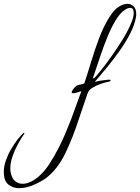

<svg xmlns="http://www.w3.org/2000/svg" viewBox="-322 -630 733 1005"><path d="M-222 355Q-254 355 -278 336Q-302 317 -302 269Q-302 240 -291 209Q-280 178 -263.5 150Q-247 122 -230 100Q-213 78 -200 67Q-195 62 -194.5 66Q-194 70 -196 72Q-211 93 -228 124Q-245 155 -256.5 188.5Q-268 222 -268 251Q-268 255 -268 259.5Q-268 264 -267 268Q-261 303 -243.5 317.5Q-226 332 -204 332Q-184 332 -162.5 322Q-141 312 -122 296Q-90 269 -63.5 228Q-37 187 -15 144Q7 101 23.5 60.5Q40 20 50 -5L104 -153Q94 -150 86.5 -147.5Q79 -145 70 -143Q67 -142 65 -142Q63 -142 61 -142Q53 -142 53 -147Q53 -149 54.5 -151.5Q56 -154 57 -157Q62 -165 70.5 -174Q79 -183 86 -184L119 -193Q137 -246 155.5 -308Q174 -370 197.5 -432Q221 -494 253 -544Q275 -579 299.5 -594.5Q324 -610 345 -610Q365 -610 378 -596Q391 -582 391 -558Q391 -554 391 -550Q391 -546 390 -542Q383 -500 359 -453.5Q335 -407 302 -361Q269 -315 235 -273.5Q201 -232 174 -201Q191 -206 208.5 -208.5Q226 -211 238 -212Q240 -212 242.5 -212.5Q245 -213 246 -213Q254 -213 255.5 -211.5Q257 -210 257 -209Q257 -205 250 -203Q233 -200 208.5 -192Q184 -184 163 -171.5Q142 -159 136 -140L90 -5Q60 89 20.5 171Q-19 253 -78 300Q-105 320 -145 337.5Q-185 355 -222 355ZM165 -221Q165 -217 171 -221.5Q177 -226 190 -242Q198 -251 219.5 -278.5Q241 -306 268 -344.5Q295 -383 321.5 -426Q348 -469 364 -508Q372 -526 375 -539.5Q378 -553 378 -563Q378 -589 359 -589Q344 -589 323 -572Q302 -555 283 -523Q259 -483 239 -433.5Q219 -384 202.5 -334.5Q186 -285 172 -244Q169 -236 167 -230Q165 -224 165 -221Z"/></svg>

Font: Grey Qo
Style: Regular
Weight: 400
Designer: Robert E. Leuschke
Foundry: Robert E. Leuschke
Version: Version 2.010